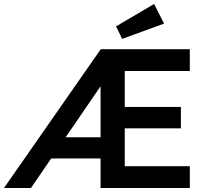

<svg xmlns="http://www.w3.org/2000/svg" viewBox="-20 -948 1047 968"><path d="M0 0 488 -700H937V-590H609V-409H892V-301H609V-110H937V0H487V-149H238L136 0ZM487 -256V-513L311 -256ZM596 -752 565 -815 757 -928 807 -829Z"/></svg>

Font: Lexend Deca Medium
Style: Regular
Weight: 500
Designer: Bonnie Shaver-Troup, Thomas Jockin
Foundry: Lexend
Version: Version 1.008; ttfautohint (v1.8.4.7-5d5b)